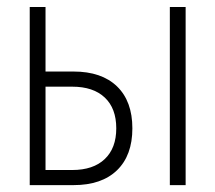

<svg xmlns="http://www.w3.org/2000/svg" viewBox="-20 -538 626 558"><path d="M66.4 0V-517.6H112.3V-330.1H193.8Q275.4 -330.1 320.1 -286.9Q364.7 -243.7 364.7 -165Q364.7 -86.4 320.1 -43.2Q275.4 0 193.8 0ZM112.3 -43.9H189.9Q251 -43.9 284.4 -75.7Q317.9 -107.4 317.9 -165Q317.9 -223.1 284.4 -254.6Q251 -286.1 189.9 -286.1H112.3ZM473.6 0V-517.6H519.5V0Z"/></svg>

Font: Cascadia Code NF ExtraLight
Style: Regular
Weight: 200
Monospace: yes
Designer: Aaron Bell
Foundry: Saja Typeworks
Version: Version 2404.023; ttfautohint (v1.8.4)